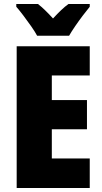

<svg xmlns="http://www.w3.org/2000/svg" viewBox="-20 -947 515 967"><path d="M432 0H64V-714H432V-567H241V-443H418V-296H241V-149H432ZM167 -767Q157 -786 137.5 -814Q118 -842 97.5 -869Q77 -896 62 -913V-927H171Q189 -913 207 -895.5Q225 -878 247 -854Q269 -878 288 -896Q307 -914 325 -927H432V-913Q417 -895 397 -868.5Q377 -842 358.5 -815Q340 -788 328 -767Z"/></svg>

Font: Noto Sans Ethiopic Condensed Black
Style: Regular
Weight: 900
Width: 3
Designer: Monotype Design Team
Foundry: Monotype Imaging Inc.
Version: Version 2.102; ttfautohint (v1.8.4.7-5d5b)